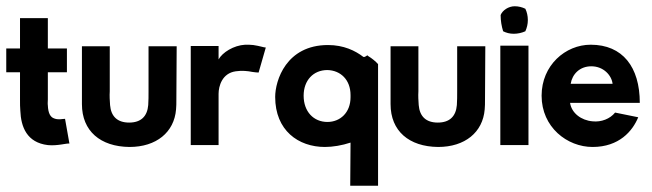

<svg xmlns="http://www.w3.org/2000/svg" viewBox="-21 -464 2084 614"><path d="M-1 -233H43V-144C43 -132 43 -121 44 -110C46 -58 65 -8 132 0C163 3 190 -6 201 -5L187 -84C179 -84 166 -80 153 -85C140 -89 133 -102 132 -127C131 -133 132 -139 132 -146V-233H193V-309H132V-406H43V-309H-1Z M241 -131C241 -45 300 5 393 6C479 6 536 -41 542 -114C543 -124 543 -134 543 -145L544 -316H454V-172C454 -157 454 -142 453 -128C450 -92 430 -72 392 -72C354 -72 334 -92 331 -128C330 -142 329 -157 330 -172V-316H241Z M589 0H678V-164C678 -188 689 -230 733 -236C753 -239 771 -237 786 -234C794 -233 800 -232 806 -232L829 -312C823 -312 810 -317 789 -320C781 -321 773 -321 763 -321C726 -319 690 -296 678 -274V-317H589Z M859 -154C859 -47 933 6 1018 6C1043 6 1073 1 1100 -8L1099 130H1188V-259C1180 -268 1169 -277 1156 -285C1153 -291 1149 -280 1141 -282C1115 -302 1078 -320 1028 -320C894 -320 859 -206 859 -154ZM950 -158C950 -207 981 -240 1026 -240C1068 -239 1100 -209 1100 -160V-153C1100 -104 1067 -74 1026 -74C982 -74 950 -107 950 -158Z M1228 -131C1228 -45 1287 5 1380 6C1466 6 1523 -41 1529 -114C1530 -124 1530 -134 1530 -145L1531 -316H1441V-172C1441 -157 1441 -142 1440 -128C1437 -92 1417 -72 1379 -72C1341 -72 1321 -92 1318 -128C1317 -142 1316 -157 1317 -172V-316H1228Z M1579 0H1669V-318H1579ZM1580 -416C1580 -397 1583 -380 1588 -364C1598 -359 1609 -356 1622 -356C1635 -356 1648 -359 1659 -364C1664 -375 1667 -387 1667 -400C1667 -413 1664 -426 1659 -436C1649 -441 1637 -444 1625 -444C1605 -444 1586 -431 1580 -416Z M1711 -158C1711 -57 1793 6 1874 6C1959 6 2002 -45 2020 -89L1946 -104C1930 -84 1902 -73 1874 -76C1838 -79 1807 -102 1802 -135H2025C2025 -250 1970 -321 1868 -321C1787 -321 1711 -255 1711 -158ZM1804 -196C1809 -227 1833 -252 1870 -252C1909 -252 1935 -223 1938 -196Z"/></svg>

Font: Rabbid Highway Sign II Hop
Style: Regular
Weight: 400
Foundry: Cannot Into Space Fonts
Version: Version 0.277